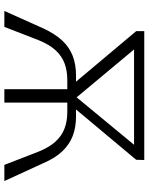

<svg xmlns="http://www.w3.org/2000/svg" viewBox="82 -780 698 903"><g transform="rotate(90 431.5 -329.0)"><path d="M756 0 694 -160Q673 -212 645.5 -241.5Q618 -271 583.5 -283.5Q549 -296 508 -296H448V-337H529Q580 -337 620 -321.5Q660 -306 692 -272.5Q724 -239 748 -183L832 0ZM32 0 114 -183Q140 -239 171.5 -272.5Q203 -306 243.5 -321.5Q284 -337 334 -337H415V-296H356Q314 -296 279.5 -283.5Q245 -271 217.5 -241.5Q190 -212 169 -160L107 0ZM400 0V-337H463V0ZM163 -610V-658H701V-610ZM732 -620 471 -308H412L701 -658H733ZM127 -658H173L465 -308H389L127 -620Z"/></g></svg>

Font: Ysabeau Office Light
Style: Regular
Weight: 300
Designer: Christian Thalmann (Catharsis Fonts)
Version: Version 2.001;gftools[0.9.30]; featfreeze: tnum,lnum,ss02